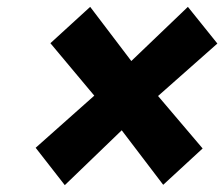

<svg xmlns="http://www.w3.org/2000/svg" viewBox="-20 -694 654 560"><path d="M571 -261 441 -414 614 -567 528 -674 363 -516 243 -674 127 -568 255 -415 84 -263 169 -154 335 -314 456 -155Z"/></svg>

Font: Hussar Woodtype
Style: SeBdObl
Weight: 900
Foundry: Cannot Into Space Fonts
Version: Version 1.07